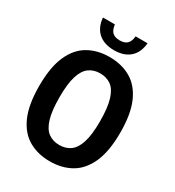

<svg xmlns="http://www.w3.org/2000/svg" viewBox="-222 -1072 1103 1211"><g transform="rotate(30 330.0 -467.0)"><path d="M329.5 9.5Q241.5 9.5 175 -28.8Q108.5 -67 71.5 -150.5Q34.5 -234 34.5 -370Q34.5 -506 71.5 -589.5Q108.5 -673 175 -711.2Q241.5 -749.5 329.5 -749.5Q417.5 -749.5 484 -711.2Q550.5 -673 587.8 -589.5Q625 -506 625 -370Q625 -234 587.8 -150.5Q550.5 -67 484 -28.8Q417.5 9.5 329.5 9.5ZM329.5 -109.5Q376 -109.5 409.2 -133.2Q442.5 -157 460.5 -213.2Q478.5 -269.5 478.5 -366.5Q478.5 -467 460.5 -524.8Q442.5 -582.5 409.2 -606.5Q376 -630.5 329.5 -630.5Q283.5 -630.5 250 -606.8Q216.5 -583 198.8 -526.8Q181 -470.5 181 -373.5Q181 -273 198.8 -215.2Q216.5 -157.5 250 -133.5Q283.5 -109.5 329.5 -109.5ZM330 -800Q258 -800 215.8 -836.8Q173.5 -873.5 167 -944H254Q258.5 -905 277 -888.2Q295.5 -871.5 330 -871.5Q364.5 -871.5 382.8 -888.2Q401 -905 405 -944H492Q485.5 -873.5 443.5 -836.8Q401.5 -800 330 -800Z"/></g></svg>

Font: Encode Sans Condensed
Style: Bold
Weight: 700
Width: 3
Designer: Multiple Designers
Foundry: Impallari Type
Version: Version 3.000; ttfautohint (v1.8.3) -l 8 -r 50 -G 200 -x 14 